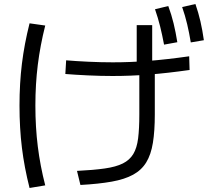

<svg xmlns="http://www.w3.org/2000/svg" viewBox="-20 -875 1040 955"><path d="M363 -25Q445 -29 501 -37Q557 -45 591 -62Q625 -79 643 -109Q661 -139 667 -187Q673 -235 673 -305V-537H660V-750H737V-541H750V-305Q750 -223 740.5 -164.5Q731 -106 707.5 -67.5Q684 -29 642 -6Q600 17 535.5 28.5Q471 40 380 45ZM127 60Q101 -42 89 -140Q77 -238 77 -350Q77 -460 89 -558Q101 -656 127 -759L205 -748Q180 -649 168 -552.5Q156 -456 156 -350Q156 -243 168 -146.5Q180 -50 205 47ZM796 -653Q787 -701 776.5 -743.5Q766 -786 751 -829L817 -845Q833 -802 843.5 -758.5Q854 -715 862 -665ZM929 -664Q921 -712 911 -754.5Q901 -797 886 -840L952 -855Q967 -812 977 -768.5Q987 -725 994 -675ZM540 -497Q482 -497 417.5 -500Q353 -503 305 -507L309 -575Q355 -571 419 -568Q483 -565 541 -565Q627 -565 717.5 -572Q808 -579 921 -595L923 -527Q811 -511 719.5 -504Q628 -497 540 -497Z"/></svg>

Font: M PLUS 2
Style: Regular
Weight: 400
Designer: Coji Morishita
Foundry: UNDERFOREST DESIGN
Version: Version 1.001